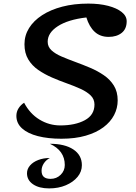

<svg xmlns="http://www.w3.org/2000/svg" viewBox="-20 -746 756 1067"><path d="M321 25Q247 25 190.5 10.5Q134 -4 102.5 -32.5Q71 -61 71 -102Q71 -125 83 -144Q95 -163 114 -175Q146 -114 199.5 -81.5Q253 -49 315 -49Q398 -49 451.5 -78Q505 -107 505 -165Q505 -195 484 -215.5Q463 -236 428 -252Q393 -268 352 -282.5Q311 -297 269.5 -315Q228 -333 193 -357Q158 -381 137 -416Q116 -451 116 -500Q116 -549 141.5 -590Q167 -631 214 -661.5Q261 -692 326 -709Q391 -726 471 -726Q533 -726 581 -713.5Q629 -701 656.5 -679Q684 -657 684 -628Q684 -585 656 -563Q628 -541 584 -541Q537 -541 506.5 -569Q476 -597 460 -649Q358 -637 301.5 -600.5Q245 -564 245 -514Q245 -486 266 -466.5Q287 -447 322 -432Q357 -417 398 -402Q439 -387 480.5 -369.5Q522 -352 557 -328Q592 -304 613 -270Q634 -236 634 -188Q634 -145 614 -106.5Q594 -68 554.5 -38.5Q515 -9 456.5 8Q398 25 321 25ZM253 301Q197 301 163.5 278Q130 255 130 217Q130 193 147 173.5Q164 154 193 143Q222 132 257 132Q236 143 223.5 162Q211 181 211 203Q211 226 223.5 237Q236 248 261 248Q294 248 317 225.5Q340 203 340 171Q340 91 257 53Q340 53 387.5 84.5Q435 116 435 172Q435 208 411 237Q387 266 346 283.5Q305 301 253 301Z"/></svg>

Font: Lemonada
Style: Regular
Weight: 400
Designer: Mohamed Gaber (Arabic), Eduardo Tunni (Latin)
Foundry: Kief Type Foundry
Version: Version 4.005